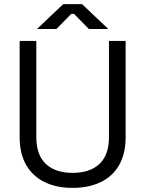

<svg xmlns="http://www.w3.org/2000/svg" viewBox="-20 -899 706 933"><path d="M75.5 -233.2V-700H156.5V-232.2Q156.5 -145.8 202.8 -102.4Q249 -59 333 -59Q417 -59 463.2 -102.4Q509.5 -145.8 509.5 -232.2V-700H590.5V-233.2Q590.5 -151.8 558.8 -96.6Q527 -41.5 468.9 -13.8Q410.8 14 333 14Q255.2 14 197.5 -13.8Q139.8 -41.5 107.6 -96.6Q75.5 -151.8 75.5 -233.2ZM159.8 -758 287.2 -879H378.8L506.2 -758H412L339.8 -831.5H326.2L254 -758Z"/></svg>

Font: Space 7353
Style: Regular
Weight: 400
Designer: Christine Claussen + Ruben Lyon  (Space 7353)
Version: Version 1.000;FEAKit 1.0